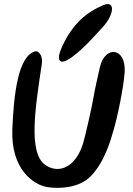

<svg xmlns="http://www.w3.org/2000/svg" viewBox="-20 -905 648 935"><path d="M483 -880C397 -844 352 -793 322 -749C307 -728 250 -632 272 -609C300 -581 413 -700 424 -712C443 -732 464 -755 483 -776C536 -835 543 -905 483 -880ZM587 -553C595 -673 493 -686 467 -580C459 -546 439 -456 436 -435C430 -394 395 -241 385 -208C349 -89 267 -58 203 -100C114 -158 153 -387 184 -596C189 -628 171 -662 148 -654C69 -628 47 -450 40 -274C33 -83 140 -6 210 6C259 14 360 15 421 -46C491 -116 522 -233 532 -268C552 -333 582 -480 587 -553Z"/></svg>

Font: Carybe
Style: Regular
Weight: 400
Designer: Genilson Lima Santos
Foundry: Genilson Lima Santos
Version: Version 1.010;PS 001.010;hotconv 1.0.70;makeotf.lib2.5.58329